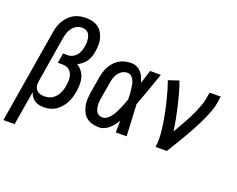

<svg xmlns="http://www.w3.org/2000/svg" viewBox="-170 -1001 1811 1465"><g transform="rotate(20 736.0 -269.0)"><path d="M-28 205 98 -556Q102 -580 109.5 -603.5Q117 -627 130 -649Q143 -671 161.5 -690Q180 -709 202.5 -721Q225 -733 249.5 -738Q274 -743 298 -743Q325 -743 351 -737Q377 -731 397.5 -716.5Q418 -702 431.5 -680Q445 -658 451.5 -633.5Q458 -609 457.5 -581.5Q457 -554 453 -528Q450 -507 443 -486Q436 -465 423.5 -446Q411 -427 393 -412.5Q375 -398 355 -388Q378 -375 394.5 -353.5Q411 -332 419 -306Q427 -280 426.5 -251Q426 -222 422 -194Q418 -169 411 -144.5Q404 -120 392 -97Q380 -74 362.5 -53.5Q345 -33 323 -18.5Q301 -4 276 2Q251 8 226 8Q206 8 186.5 3.5Q167 -1 151.5 -11.5Q136 -22 125 -38Q114 -54 109 -72L63 205ZM203 -72Q219 -72 236 -76Q253 -80 268 -90Q283 -100 294.5 -113.5Q306 -127 313.5 -143Q321 -159 326 -175.5Q331 -192 333 -208Q336 -224 337 -241Q338 -258 335.5 -273.5Q333 -289 326.5 -303.5Q320 -318 309 -328.5Q298 -339 283 -343.5Q268 -348 251 -348H213L226 -428H265Q284 -428 303 -437.5Q322 -447 335 -463Q348 -479 354.5 -498.5Q361 -518 364 -537Q366 -551 367 -565.5Q368 -580 366 -594Q364 -608 359.5 -621Q355 -634 346 -644Q337 -654 324 -658.5Q311 -663 296 -663Q275 -663 254 -652.5Q233 -642 219 -624Q205 -606 197.5 -585Q190 -564 186 -542L124 -165Q121 -147 123.5 -128.5Q126 -110 137.5 -96.5Q149 -83 166.5 -77.5Q184 -72 203 -72Z M675 8Q647 8 620.5 1Q594 -6 574 -22Q554 -38 542 -61.5Q530 -85 524.5 -111Q519 -137 520.5 -165Q522 -193 526 -221L548 -351Q552 -374 559 -397.5Q566 -421 578 -442.5Q590 -464 607.5 -483Q625 -502 647 -514.5Q669 -527 693 -532.5Q717 -538 741 -538Q764 -538 785.5 -528.5Q807 -519 822 -502Q837 -485 846 -464Q855 -443 862 -421Q870 -448 878.5 -475.5Q887 -503 896 -530H983Q959 -462 935 -393Q911 -324 885 -256Q889 -192 891.5 -128Q894 -64 898 0H810Q810 -24 810.5 -48Q811 -72 812 -96Q800 -76 786 -58Q772 -40 755 -25Q738 -10 717 -1Q696 8 675 8ZM675 -72Q695 -72 713 -86Q731 -100 743.5 -117.5Q756 -135 765.5 -154Q775 -173 783.5 -192.5Q792 -212 799 -231.5Q806 -251 813 -270Q813 -289 812 -307.5Q811 -326 808.5 -344.5Q806 -363 803 -381Q800 -399 793 -416Q786 -433 772.5 -445.5Q759 -458 741 -458Q726 -458 712 -453.5Q698 -449 686.5 -439.5Q675 -430 666.5 -418Q658 -406 652 -392.5Q646 -379 642.5 -365Q639 -351 637 -337L615 -207Q613 -193 611.5 -178Q610 -163 611 -149Q612 -135 615.5 -121Q619 -107 626.5 -95.5Q634 -84 647 -78Q660 -72 675 -72Z M1133 0Q1138 -33 1137.5 -66.5Q1137 -100 1133.5 -133Q1130 -166 1124.5 -198Q1119 -230 1113 -262Q1107 -294 1099.5 -325.5Q1092 -357 1084 -388Q1076 -419 1067 -449.5Q1058 -480 1047 -510L1131 -538Q1148 -493 1161 -446Q1174 -399 1185 -351Q1196 -303 1205.5 -254.5Q1215 -206 1221 -157Q1236 -183 1251 -208.5Q1266 -234 1280.5 -260.5Q1295 -287 1308.5 -313.5Q1322 -340 1333.5 -367Q1345 -394 1355 -421.5Q1365 -449 1370 -477L1379 -530H1469L1461 -477Q1454 -435 1437.5 -393.5Q1421 -352 1402 -312Q1383 -272 1361.5 -232.5Q1340 -193 1317.5 -154Q1295 -115 1271.5 -76.5Q1248 -38 1224 0Z"/></g></svg>

Font: Iosevka Curly Medium Oblique
Style: Regular
Weight: 500
Italic angle: -9°
Monospace: yes
Designer: Belleve Invis
Foundry: Belleve Invis
Version: Version 11.1.0; ttfautohint (v1.8.3)